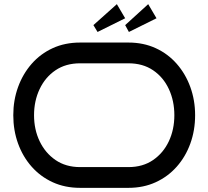

<svg xmlns="http://www.w3.org/2000/svg" viewBox="-20 -905 1004 925"><path d="M920 -350Q920 -277 897 -213.5Q874 -150 831.5 -102Q789 -54 730 -27Q671 0 599 0H366Q293 0 234 -27Q175 -54 132.5 -102Q90 -150 67 -213.5Q44 -277 44 -350Q44 -422 67 -485.5Q90 -549 132.5 -597.5Q175 -646 234 -673Q293 -700 366 -700H599Q671 -700 730 -673Q789 -646 831.5 -597.5Q874 -549 897 -485.5Q920 -422 920 -350ZM820 -350Q820 -419 793.5 -476Q767 -533 717.5 -566.5Q668 -600 599 -600H366Q297 -600 247.5 -566.5Q198 -533 171 -476Q144 -419 144 -350Q144 -281 171 -224.5Q198 -168 247.5 -134Q297 -100 366 -100H599Q668 -100 717.5 -134Q767 -168 793.5 -224.5Q820 -281 820 -350ZM583 -817 450 -751 430 -784 543 -885ZM734 -817 601 -751 583 -784 694 -885Z"/></svg>

Font: Bruno Ace SC
Style: Regular
Weight: 400
Version: Version 1.100; ttfautohint (v1.8.4.7-5d5b);gftools[0.9.27]